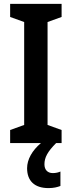

<svg xmlns="http://www.w3.org/2000/svg" viewBox="-20 -734 368 985"><path d="M208 109C208 74 224 44 268 0H296V-67L224 -93V-621L296 -647V-714H32V-647L104 -621V-93L32 -67V0H190C145 38 119 84 119 129C119 193 156 231 229 231C255 231 275 226 290 220V146C281 150 268 154 251 154C224 154 208 137 208 109Z"/></svg>

Font: Noto Sans Thai Cond SemBd
Style: Regular
Weight: 600
Width: 3
Designer: Monotype Design Team
Foundry: Monotype Imaging Inc.
Version: Version 2.002